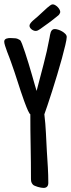

<svg xmlns="http://www.w3.org/2000/svg" viewBox="-27 -873 333 897"><path d="M284.7 -700.2Q284.7 -689.9 278.3 -662.8Q272 -635.7 262.2 -599.9Q252.4 -564 240.2 -523.7Q228 -483.4 216.3 -446.5Q204.6 -409.7 194.8 -380.9Q185.1 -352.1 180.2 -338.9Q185.5 -295.4 187.5 -252.4Q189.5 -209.5 191.9 -166Q194.3 -129.4 196.5 -92.3Q198.7 -55.2 198.7 -18.6Q198.7 -7.3 193.1 -1.2Q187.5 4.9 176.3 4.9Q171.9 4.9 164.6 3.7Q157.2 2.4 149.7 0.2Q142.1 -2 135.5 -4.9Q128.9 -7.8 126.5 -10.7Q120.6 -17.6 119.1 -23.7Q117.7 -29.8 117.7 -38.1Q117.7 -113.8 116.2 -188.5Q114.7 -263.2 114.7 -338.9L110.8 -342.8Q107.9 -347.2 104.2 -355.2Q100.6 -363.3 96.9 -372.1Q93.3 -380.9 90.3 -389.2Q87.4 -397.5 85.4 -402.3Q69.3 -447.3 55.2 -492.2Q41 -537.1 24.9 -582Q22.5 -589.8 17.1 -603.3Q11.7 -616.7 6.3 -631.3Q1 -646 -3.2 -658.9Q-7.3 -671.9 -7.3 -678.7Q-7.3 -684.1 -4.4 -687.5Q-1.5 -690.9 2.9 -692.6Q7.3 -694.3 12.2 -694.8Q17.1 -695.3 21 -695.3Q33.7 -695.3 44.7 -694.1Q55.7 -692.9 66.9 -685.5Q69.8 -683.6 76.2 -667.5Q82.5 -651.4 90.3 -627.4Q98.1 -603.5 106.7 -575.7Q115.2 -547.9 122.6 -522Q129.9 -496.1 135.7 -476.1Q141.6 -456.1 144 -448.2Q160.2 -510.7 176.5 -572.3Q192.9 -633.8 204.6 -697.3Q205.6 -703.1 206.8 -710.2Q208 -717.3 210.2 -723.1Q212.4 -729 216.8 -733.2Q221.2 -737.3 229 -737.3Q235.4 -737.3 244.9 -734.4Q254.4 -731.4 263.2 -726.3Q272 -721.2 278.3 -714.6Q284.7 -708 284.7 -700.2ZM110.8 -752.9Q110.8 -757.8 115 -763.7Q119.1 -769.5 124.8 -774.9Q130.4 -780.3 136.2 -784.9Q142.1 -789.6 146 -793L193.8 -836.9Q199.7 -841.3 206.3 -846.9Q212.9 -852.5 220.2 -852.5Q225.1 -852.5 231.2 -848.9Q237.3 -845.2 242.4 -840.1Q247.6 -835 251 -828.6Q254.4 -822.3 254.4 -817.4Q254.4 -816.4 254.4 -815.4Q254.4 -814.5 253.4 -813.5Q252 -807.6 247.6 -803.2Q243.2 -798.8 237.8 -794.9Q222.7 -782.7 214.6 -776.6Q206.5 -770.5 199.7 -765.4Q192.9 -760.3 184.3 -754.4Q175.8 -748.5 160.6 -737.3Q155.3 -733.4 150.1 -731Q145 -728.5 139.2 -728.5Q134.8 -728.5 129.9 -730.5Q125 -732.4 120.6 -735.8Q116.2 -739.3 113.5 -743.7Q110.8 -748 110.8 -752.9Z"/></svg>

Font: Just Another Hand
Style: Regular
Weight: 400
Designer: Astigmatic (AOETI)
Foundry: Astigmatic (AOETI)
Version: Version 1.001